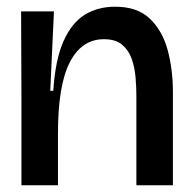

<svg xmlns="http://www.w3.org/2000/svg" viewBox="-20 -553 574 573"><path d="M44 0V-259L43 -519H141L130 -282H139Q145 -375 169.5 -430Q194 -485 233 -509Q272 -533 324 -533Q390 -533 427.5 -497Q465 -461 480.5 -403Q496 -345 496 -279V0H387V-266Q387 -293 384.5 -322.5Q382 -352 373 -377.5Q364 -403 344.5 -419.5Q325 -436 290 -436Q224 -436 188.5 -367.5Q153 -299 153 -155V0Z"/></svg>

Font: Bricolage Grotesque 48pt Medium
Style: Regular
Weight: 500
Designer: Mathieu Triay
Foundry: Atelier Triay
Version: Version 1.000; ttfautohint (v1.8.4.7-5d5b);gftools[0.9.32]